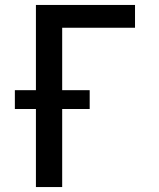

<svg xmlns="http://www.w3.org/2000/svg" viewBox="-20 -755 640 775"><path d="M125 0V-315H40V-391H125V-735H525V-643H231V-391H342V-315H231V0Z"/></svg>

Font: Iosevka Semibold Extended
Style: Regular
Weight: 600
Width: 7
Monospace: yes
Designer: Belleve Invis
Foundry: Belleve Invis
Version: Version 32.5.0; ttfautohint (v1.8.4)